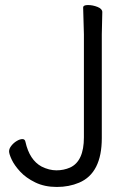

<svg xmlns="http://www.w3.org/2000/svg" viewBox="-20 -725 532 762"><path d="M294 0Q254 17 205.5 17Q157 17 120 -1Q83 -19 60 -44Q37 -69 26.5 -91.5Q16 -114 16 -124.5Q16 -135 25 -146.5Q34 -158 46.5 -165.5Q59 -173 69 -173Q79 -173 81 -162Q97 -90 145 -64Q175 -49 204 -49Q233 -49 258 -60Q313 -85 313 -180V-589L310 -695Q310 -705 329 -705Q348 -705 367 -697.5Q386 -690 386 -677L384 -588V-177Q384 -38 294 0Z"/></svg>

Font: LXGW WenKai TC
Style: Regular
Weight: 400
Designer: LXGW / Fontworks Inc.
Foundry: LXGW / Fontworks Inc.
Version: Version 1.330